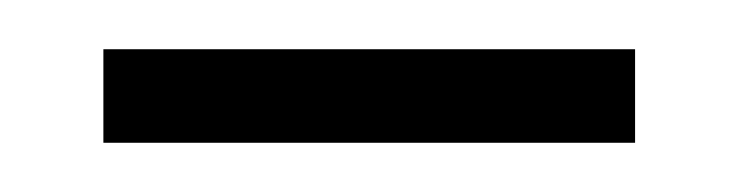

<svg xmlns="http://www.w3.org/2000/svg" viewBox="-20 -312 300 78"><path d="M22 -254H238V-292H22Z"/></svg>

Font: Noto Serif Georgian Condensed ExtraLight
Style: Regular
Weight: 200
Width: 3
Designer: Monotype Design Team, Akaki Razmadze
Foundry: Google LLC
Version: Version 2.003